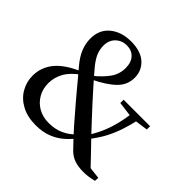

<svg xmlns="http://www.w3.org/2000/svg" viewBox="-183 -945 1158 1158"><g transform="rotate(45 396.0 -366.5)"><path d="M264 16Q193 16 142.5 -11Q92 -38 65.5 -83.5Q39 -129 39 -182Q39 -254 85 -310.5Q131 -367 235 -411V-416L244 -395Q187 -355 162.5 -310.5Q138 -266 138 -218Q138 -170 159.5 -132Q181 -94 219.5 -71.5Q258 -49 310 -49Q363 -49 405 -68Q447 -87 481 -123L509 -108H499Q475 -75 442 -46.5Q409 -18 365 -1Q321 16 264 16ZM543 -145 517 -160H524Q553 -204 572.5 -248Q592 -292 605 -343Q618 -394 626 -456H682Q667 -388 649.5 -336.5Q632 -285 607.5 -240Q583 -195 543 -145ZM639 -426 530 -440V-468H756V-440L657 -426ZM665 12Q624 12 592.5 2Q561 -8 534 -34Q477 -92 429.5 -146Q382 -200 338 -252Q305 -291 282.5 -318Q260 -345 240 -369Q220 -393 196 -421Q159 -465 143 -505.5Q127 -546 127 -587Q127 -663 179.5 -706Q232 -749 313 -749Q396 -749 440 -709.5Q484 -670 484 -609Q484 -547 438 -502.5Q392 -458 306 -417V-412L294 -436Q345 -477 374.5 -518.5Q404 -560 404 -612Q404 -660 379 -687Q354 -714 312 -714Q271 -714 242 -686.5Q213 -659 213 -613Q213 -585 222.5 -557.5Q232 -530 262 -491Q282 -467 301 -445Q320 -423 345 -395Q370 -367 407 -326Q444 -286 476.5 -250.5Q509 -215 542 -180.5Q575 -146 612 -108Q649 -70 694 -22L641 -40L755 -27L754 0Q726 7 706 9.5Q686 12 665 12Z"/></g></svg>

Font: Noto Serif TC ExtraLight SemiBold
Style: Regular
Weight: 600
Version: Version 2.003-H1;hotconv 1.1.1;makeotfexe 2.6.0